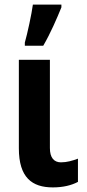

<svg xmlns="http://www.w3.org/2000/svg" viewBox="-20 -805 377 835"><path d="M88 -606H168C200 -661 227 -724 247 -773V-785H123C118 -746 99 -658 88 -620ZM197 -545H62V-160C62 -33 119 10 210 10C254 10 291 1 319 -14V-115C295 -106 271 -99 245 -99C215 -99 197 -119 197 -161Z"/></svg>

Font: Noto Sans Display SemiCondensed
Style: Bold
Weight: 700
Width: 4
Designer: Monotype Design Team
Foundry: Monotype Imaging Inc.
Version: Version 1.900